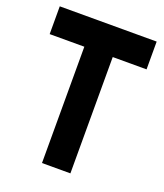

<svg xmlns="http://www.w3.org/2000/svg" viewBox="-129 -777 738 864"><g transform="rotate(20 240.0 -345.0)"><path d="M8 -557H174V0H310V-557H472V-690H8Z"/></g></svg>

Font: TitilliumMaps29L
Style: 999 wt
Weight: 900
Designer: Campivisivi
Foundry: Accademia di Belle Arti di Urbino and students of MA course of Visual design